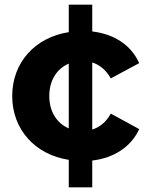

<svg xmlns="http://www.w3.org/2000/svg" viewBox="-20 -678 631 818"><path d="M373 -126V-412C404 -402 432 -380 452 -344L573 -409C539 -486 466 -533 373 -544V-658H273V-541C130 -519 32 -412 32 -269C32 -126 130 -19 273 3V120H373V6C466 -5 539 -53 573 -128L452 -194C432 -157 404 -136 373 -126ZM190 -269C190 -338 224 -386 273 -407V-131C224 -152 190 -200 190 -269Z"/></svg>

Font: Montserrat Lite
Style: Bold
Weight: 700
Designer: Julieta Ulanovsky
Foundry: Julieta Ulanovsky
Version: Version 7.200;PS 007.200;hotconv 1.0.88;makeotf.lib2.5.64775